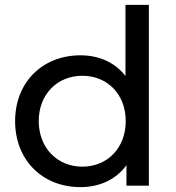

<svg xmlns="http://www.w3.org/2000/svg" viewBox="-20 -762 722 788"><path d="M310 6C389 6 456 -25 499 -84V0H591V-742H495V-450C452 -506 386 -535 310 -535C155 -535 42 -425 42 -265C42 -104 155 6 310 6ZM318 -451C420 -451 496 -376 496 -265C496 -154 420 -78 318 -78C216 -78 139 -154 139 -265C139 -376 216 -451 318 -451Z"/></svg>

Font: Malon Grotesk Med
Style: Regular
Weight: 500
Designer: Julieta Ulanovsky
Foundry: Julieta Ulanovsky
Version: Version 7.200